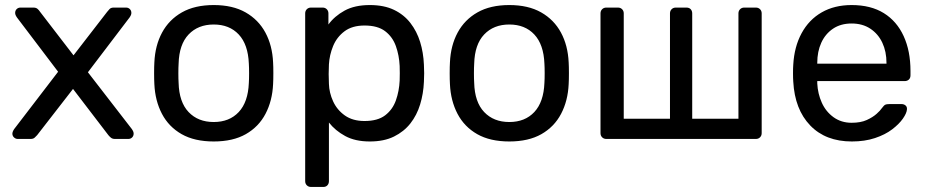

<svg xmlns="http://www.w3.org/2000/svg" viewBox="-20 -550 3670 760"><path d="M50 0Q42 0 35.5 -6Q29 -12 29 -21Q29 -24 30.5 -28.5Q32 -33 36 -39L210 -266L47 -481Q43 -487 41.5 -491Q40 -495 40 -499Q40 -508 46 -514Q52 -520 61 -520H112Q123 -520 129 -514.5Q135 -509 138 -504L271 -331L404 -503Q408 -508 413.5 -514Q419 -520 430 -520H479Q488 -520 494 -514Q500 -508 500 -499Q500 -495 498.5 -491Q497 -487 493 -481L328 -264L502 -39Q506 -33 507.5 -29Q509 -25 509 -21Q509 -12 503 -6Q497 0 488 0H435Q425 0 419 -5Q413 -10 409 -15L269 -198L127 -15Q123 -11 117.5 -5.5Q112 0 101 0Z M826 10Q750 10 699 -19Q648 -48 621 -99.5Q594 -151 591 -217Q590 -234 590 -260.5Q590 -287 591 -303Q594 -370 621.5 -421Q649 -472 700 -501Q751 -530 826 -530Q901 -530 952 -501Q1003 -472 1030.5 -421Q1058 -370 1061 -303Q1062 -287 1062 -260.5Q1062 -234 1061 -217Q1058 -151 1031 -99.5Q1004 -48 953 -19Q902 10 826 10ZM826 -67Q888 -67 925 -106.5Q962 -146 965 -222Q966 -237 966 -260Q966 -283 965 -298Q962 -374 925 -413.5Q888 -453 826 -453Q764 -453 726.5 -413.5Q689 -374 687 -298Q686 -283 686 -260Q686 -237 687 -222Q689 -146 726.5 -106.5Q764 -67 826 -67Z M1211 190Q1201 190 1194.5 183.5Q1188 177 1188 167V-497Q1188 -507 1194.5 -513.5Q1201 -520 1211 -520H1257Q1267 -520 1273.5 -513.5Q1280 -507 1280 -497V-453Q1304 -486 1344 -508Q1384 -530 1444 -530Q1500 -530 1539.5 -511Q1579 -492 1604.5 -459Q1630 -426 1643 -384Q1656 -342 1658 -294Q1659 -278 1659 -260Q1659 -242 1658 -226Q1656 -179 1643 -136.5Q1630 -94 1604.5 -61.5Q1579 -29 1539.5 -9.5Q1500 10 1444 10Q1386 10 1346.5 -11.5Q1307 -33 1282 -65V167Q1282 177 1276 183.5Q1270 190 1260 190ZM1423 -71Q1475 -71 1504.5 -93.5Q1534 -116 1547 -152.5Q1560 -189 1562 -231Q1563 -260 1562 -289Q1560 -331 1547 -367.5Q1534 -404 1504.5 -426.5Q1475 -449 1423 -449Q1374 -449 1343.5 -426Q1313 -403 1298.5 -367.5Q1284 -332 1282 -295Q1281 -279 1281 -257Q1281 -235 1282 -218Q1283 -183 1298.5 -149Q1314 -115 1345 -93Q1376 -71 1423 -71Z M1996 10Q1920 10 1869 -19Q1818 -48 1791 -99.5Q1764 -151 1761 -217Q1760 -234 1760 -260.5Q1760 -287 1761 -303Q1764 -370 1791.5 -421Q1819 -472 1870 -501Q1921 -530 1996 -530Q2071 -530 2122 -501Q2173 -472 2200.5 -421Q2228 -370 2231 -303Q2232 -287 2232 -260.5Q2232 -234 2231 -217Q2228 -151 2201 -99.5Q2174 -48 2123 -19Q2072 10 1996 10ZM1996 -67Q2058 -67 2095 -106.5Q2132 -146 2135 -222Q2136 -237 2136 -260Q2136 -283 2135 -298Q2132 -374 2095 -413.5Q2058 -453 1996 -453Q1934 -453 1896.5 -413.5Q1859 -374 1857 -298Q1856 -283 1856 -260Q1856 -237 1857 -222Q1859 -146 1896.5 -106.5Q1934 -67 1996 -67Z M2380 0Q2370 0 2363.5 -6.5Q2357 -13 2357 -23V-497Q2357 -507 2363.5 -513.5Q2370 -520 2380 -520H2426Q2436 -520 2442.5 -513.5Q2449 -507 2449 -497V-80H2632V-497Q2632 -507 2638.5 -513.5Q2645 -520 2655 -520H2697Q2708 -520 2714 -513.5Q2720 -507 2720 -497V-80H2903V-497Q2903 -507 2909.5 -513.5Q2916 -520 2926 -520H2972Q2982 -520 2988.5 -513.5Q2995 -507 2995 -497V-23Q2995 -13 2988.5 -6.5Q2982 0 2972 0Z M3352 10Q3248 10 3187 -53.5Q3126 -117 3120 -227Q3119 -240 3119 -260.5Q3119 -281 3120 -294Q3124 -365 3153 -418.5Q3182 -472 3232.5 -501Q3283 -530 3351 -530Q3427 -530 3478.5 -498Q3530 -466 3557 -407Q3584 -348 3584 -269V-252Q3584 -241 3577.5 -235Q3571 -229 3561 -229H3215Q3215 -228 3215 -225Q3215 -222 3215 -220Q3217 -179 3233 -143.5Q3249 -108 3279.5 -86Q3310 -64 3351 -64Q3387 -64 3411 -75Q3435 -86 3450 -99.5Q3465 -113 3470 -121Q3479 -133 3484 -135.5Q3489 -138 3500 -138H3549Q3558 -138 3564.5 -132.5Q3571 -127 3570 -117Q3569 -102 3554 -80.5Q3539 -59 3511.5 -38Q3484 -17 3443.5 -3.5Q3403 10 3352 10ZM3215 -298H3489V-301Q3489 -346 3472.5 -381Q3456 -416 3425 -436.5Q3394 -457 3351 -457Q3308 -457 3277.5 -436.5Q3247 -416 3231 -381Q3215 -346 3215 -301Z"/></svg>

Font: RubikRegular
Style: Regular
Weight: 400
Designer: Hubert and Fischer
Foundry: Hubert and Fischer
Version: Version 2.300;gftools[0.9.30]